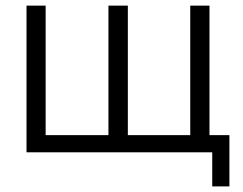

<svg xmlns="http://www.w3.org/2000/svg" viewBox="-20 -541 863 682"><path d="M733.9 121.1V0H74.2V-521H142.1V-61H365.2V-521H434.1V-61H655.8V-521H724.1V-61H794.9V121.1Z"/></svg>

Font: Rawline
Style: Regular
Weight: 400
Designer: Matt McInerney, Pablo Impallari, Rodrigo Fuenzalida
Foundry: Matt McInerney, Pablo Impallari, Rodrigo Fuenzalida
Version: Version 4.020;PS 004.020;hotconv 1.0.88;makeotf.lib2.5.64775